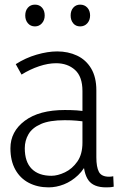

<svg xmlns="http://www.w3.org/2000/svg" viewBox="-20 -800 527 829"><path d="M340 -115 361 -110Q345 -70 317 -43.5Q289 -17 256 -4Q223 9 190 9Q142 9 104.5 -10.5Q67 -30 46 -68Q25 -106 25 -160Q25 -232 87 -278.5Q149 -325 260 -325Q287 -325 311 -323.5Q335 -322 358 -317V-273Q333 -277 310.5 -279Q288 -281 259 -281Q194 -281 156.5 -264.5Q119 -248 103 -220.5Q87 -193 87 -160Q87 -101 117 -71Q147 -41 202 -41Q229 -41 260.5 -56Q292 -71 314 -102.5Q336 -134 336 -184V-407Q336 -469 304 -498Q272 -527 222 -527Q188 -527 149 -514Q110 -501 73 -478L48 -523Q90 -550 138 -564Q186 -578 227 -578Q274 -578 312.5 -560Q351 -542 373.5 -504.5Q396 -467 396 -410V-121Q396 -79 407 -58Q418 -37 451 -37Q456 -37 460 -37.5Q464 -38 469 -39L471 6Q463 8 454.5 8.5Q446 9 438 9Q384 9 362 -21.5Q340 -52 340 -115ZM131 -686Q112 -686 100.5 -699.5Q89 -713 89 -733Q89 -754 100.5 -767Q112 -780 131 -780Q150 -780 161.5 -767Q173 -754 173 -733Q173 -713 161 -699.5Q149 -686 131 -686ZM326 -686Q307 -686 296 -699.5Q285 -713 285 -733Q285 -754 296.5 -767Q308 -780 326 -780Q345 -780 357 -767Q369 -754 369 -733Q369 -713 357 -699.5Q345 -686 326 -686Z"/></svg>

Font: Yaldevi ExtraLight Light
Style: Regular
Weight: 300
Version: Version 1.100